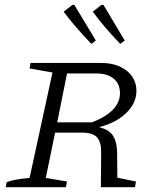

<svg xmlns="http://www.w3.org/2000/svg" viewBox="-20 -785 664 805"><path d="M4 0 8 -21Q35 -33 104 -39L200 -481L104 -498L108 -521H404Q470 -521 511 -488.5Q552 -456 552 -404Q552 -352 508.5 -310.5Q465 -269 395 -252Q439 -241 455 -214Q471 -187 471 -144L472 -40L550 -24L546 0H403L404 -144Q405 -187 388 -208Q371 -229 321 -229H211L172 -39L261 -24L256 0ZM384 -477H261L220 -272H366Q483 -318 483 -394Q483 -433 457 -455Q431 -477 384 -477ZM363 -601Q324 -642 296.5 -674Q269 -706 247 -736L284 -765L292 -764L382 -615ZM484 -601Q445 -642 418 -674Q391 -706 369 -736L406 -765L414 -764L503 -615Z"/></svg>

Font: Piazzolla SC Light
Style: Italic
Weight: 300
Italic angle: -11.3°
Designer: Juan Pablo del Peral
Foundry: Huerta Tipografica
Version: Version 1.330